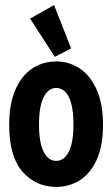

<svg xmlns="http://www.w3.org/2000/svg" viewBox="-20 -723 440 753"><path d="M200 10Q121 10 68.5 -49.5Q16 -109 16 -233Q16 -315 40 -370.5Q64 -426 106 -454Q148 -482 200 -482Q252 -482 293.5 -454Q335 -426 359.5 -370.5Q384 -315 384 -233Q384 -151 359.5 -97Q335 -43 293.5 -16.5Q252 10 200 10ZM200 -92Q232 -92 250 -128.5Q268 -165 268 -233Q268 -307 250 -342.5Q232 -378 200 -378Q170 -378 151.5 -342.5Q133 -307 133 -233Q133 -165 151 -128.5Q169 -92 200 -92ZM195 -500 98 -650 192 -703 259 -533Z"/></svg>

Font: Inconsolata Condensed Black
Style: Regular
Weight: 900
Width: 3
Monospace: yes
Designer: Raph Levien, Cyreal, Brenton Simpson
Foundry: Raph Levien, Cyreal, Google
Version: Version 3.001; ttfautohint (v1.8.2.53-6de2)